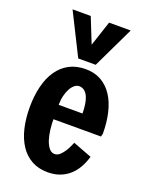

<svg xmlns="http://www.w3.org/2000/svg" viewBox="-158 -924 787 1018"><g transform="rotate(20 235.5 -415.5)"><path d="M174.3 -261.7Q174.3 -235.4 177.7 -205.1Q181.2 -174.8 189.2 -149.4Q197.3 -124 210.4 -107.2Q223.6 -90.3 242.7 -90.3Q259.3 -90.3 272.9 -103.5Q286.6 -116.7 296.9 -133.3Q307.1 -149.9 313.2 -164.6Q319.3 -179.2 320.8 -182.1L427.2 -141.6Q417.5 -107.4 401.4 -79.1Q385.3 -50.8 362.3 -30.3Q339.4 -9.8 309.1 1.7Q278.8 13.2 240.2 13.2Q189 13.2 150.1 -8.3Q111.3 -29.8 85.7 -68.4Q60.1 -106.9 47.1 -160.6Q34.2 -214.4 34.2 -278.3Q34.2 -342.8 47.4 -396.5Q60.5 -450.2 86.9 -488.8Q113.3 -527.3 152.8 -548.6Q192.4 -569.8 245.1 -569.8Q295.4 -569.8 333 -548.6Q370.6 -527.3 396 -488.8Q421.4 -450.2 434.1 -396.5Q446.8 -342.8 446.8 -278.3L444.8 -271.5Q443.8 -268.6 443.4 -265.9Q442.9 -263.2 442.9 -261.7ZM308.6 -342.8Q308.6 -370.6 304.9 -394.5Q301.3 -418.5 293.5 -435.8Q285.6 -453.1 273.2 -463.1Q260.7 -473.1 242.7 -473.1Q230 -473.1 217.5 -463.1Q205.1 -453.1 195.6 -435.8Q186 -418.5 180.2 -394.5Q174.3 -370.6 174.3 -342.8ZM172.9 -843.8 229.5 -702.1 276.4 -843.8H398.4L286.1 -609.4H187.5L70.3 -843.8Z"/></g></svg>

Font: Francois One
Style: Regular
Weight: 400
Designer: Vernon Adams
Foundry: vernon adams
Version: Version 1.000